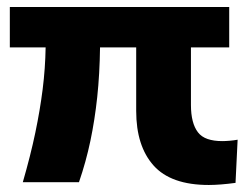

<svg xmlns="http://www.w3.org/2000/svg" viewBox="-20 -518 712 547"><path d="M575 9Q467 9 417.5 -46.5Q368 -102 368 -202V-383H265Q264 -307 257 -241.5Q250 -176 237.5 -116.5Q225 -57 205 1H45Q67 -75 80.5 -139.5Q94 -204 101.5 -263.5Q109 -323 110 -383H8V-498H633V-383H524V-219Q524 -193 529 -173.5Q534 -154 544 -141Q554 -128 571.5 -122Q589 -116 613 -116Q622 -116 634 -117Q646 -118 657 -120L651 3Q629 6 609.5 7.5Q590 9 575 9Z"/></svg>

Font: Nunito Sans 9pt ExtraBold
Style: Regular
Weight: 800
Version: Version 3.101;gftools[0.9.27]